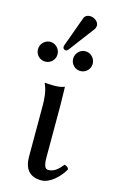

<svg xmlns="http://www.w3.org/2000/svg" viewBox="-128 -832 531 891"><g transform="rotate(15 138.0 -386.5)"><path d="M189 -784C176 -784 165 -778 161 -767L109 -624C108 -621 107 -617 107 -614C107 -607 113 -601 121 -601C125 -601 130 -605 133 -609L225 -731C229 -736 231 -744 231 -749C231 -769 209 -784 189 -784ZM-5 -573C-5 -547 16 -526 42 -526C68 -526 89 -547 89 -573C89 -599 68 -621 42 -621C16 -621 -5 -599 -5 -573ZM164 -573C164 -547 185 -526 211 -526C237 -526 258 -547 258 -573C258 -599 237 -621 211 -621C185 -621 164 -599 164 -573ZM84 -322V-81C84 -21.5 111 11 167 11C210 11 253 -33 274 -70C271.4 -79.9 263.6 -84.8 253 -87C234 -63 214 -44 186 -44C171 -44 163 -58 163 -99V-343C163 -375 161 -437 161 -437C146 -431 130 -429 111 -429C99 -429 74 -430 68 -431L66 -429C83 -394 84 -350 84 -322Z"/></g></svg>

Font: Libertinus Math
Style: Regular
Weight: 400
Designer: Philipp H. Poll
Foundry: Khaled Hosny
Version: Version 6.2